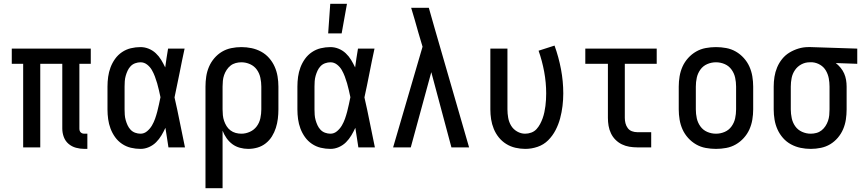

<svg xmlns="http://www.w3.org/2000/svg" viewBox="-20 -776 4540 1011"><path d="M425 8Q402 8 380 2Q358 -4 341 -18.5Q324 -33 316 -54.5Q308 -76 308 -99V-440H192V0H102V-440H42V-520H458V-440H398V-99Q398 -93 399.5 -88Q401 -83 405 -79Q409 -75 414 -73.5Q419 -72 425 -72H440V8Z M720 8Q694 8 669 2Q644 -4 622.5 -18.5Q601 -33 586 -54Q571 -75 562 -99Q553 -123 549.5 -148.5Q546 -174 546 -200V-320Q546 -346 549.5 -371.5Q553 -397 562 -421Q571 -445 586 -466Q601 -487 622.5 -501.5Q644 -516 669 -522Q694 -528 720 -528Q742 -528 763 -519.5Q784 -511 800.5 -495.5Q817 -480 828.5 -461Q840 -442 850 -421Q853 -446 857 -470.5Q861 -495 865 -520H952Q938 -456 925.5 -391.5Q913 -327 899 -263Q914 -198 927 -132Q940 -66 954 0H867Q863 -26 859 -52Q855 -78 851 -103Q842 -83 830 -63Q818 -43 802 -27Q786 -11 764.5 -1.5Q743 8 720 8ZM720 -72Q739 -72 754.5 -85Q770 -98 780 -115Q790 -132 796.5 -150.5Q803 -169 808 -188Q813 -207 817 -226Q821 -245 825 -264Q821 -282 817 -300.5Q813 -319 807.5 -337.5Q802 -356 795.5 -373.5Q789 -391 779.5 -407.5Q770 -424 754.5 -436Q739 -448 720 -448Q706 -448 692 -443Q678 -438 668 -427.5Q658 -417 652 -404Q646 -391 642 -377Q638 -363 637 -348.5Q636 -334 636 -320V-200Q636 -186 637 -171.5Q638 -157 642 -143Q646 -129 652 -116Q658 -103 668 -92.5Q678 -82 692 -77Q706 -72 720 -72Z M1062 215V-320Q1062 -347 1066 -373.5Q1070 -400 1080.5 -424.5Q1091 -449 1108.5 -469.5Q1126 -490 1148.5 -503.5Q1171 -517 1197.5 -522.5Q1224 -528 1251 -528Q1278 -528 1304.5 -522.5Q1331 -517 1355 -504Q1379 -491 1397 -470.5Q1415 -450 1426 -425.5Q1437 -401 1441.5 -374Q1446 -347 1446 -320V-200Q1446 -175 1443 -150.5Q1440 -126 1432.5 -102.5Q1425 -79 1412 -58Q1399 -37 1379.5 -21.5Q1360 -6 1336 1Q1312 8 1287 8Q1265 8 1243 2Q1221 -4 1203.5 -17Q1186 -30 1173 -48.5Q1160 -67 1152 -88V215ZM1251 -72Q1274 -72 1296 -82Q1318 -92 1332 -111Q1346 -130 1351 -153.5Q1356 -177 1356 -200V-320Q1356 -343 1351 -366.5Q1346 -390 1332.5 -409Q1319 -428 1297 -438Q1275 -448 1251 -448Q1236 -448 1221 -444Q1206 -440 1194 -430.5Q1182 -421 1173.5 -408Q1165 -395 1160 -380.5Q1155 -366 1153.5 -350.5Q1152 -335 1152 -320V-200Q1152 -185 1153.5 -169.5Q1155 -154 1160 -139.5Q1165 -125 1173 -112Q1181 -99 1193.5 -89.5Q1206 -80 1221 -76Q1236 -72 1251 -72Z M1720 8Q1694 8 1669 2Q1644 -4 1622.5 -18.5Q1601 -33 1586 -54Q1571 -75 1562 -99Q1553 -123 1549.5 -148.5Q1546 -174 1546 -200V-320Q1546 -346 1549.5 -371.5Q1553 -397 1562 -421Q1571 -445 1586 -466Q1601 -487 1622.5 -501.5Q1644 -516 1669 -522Q1694 -528 1720 -528Q1742 -528 1763 -519.5Q1784 -511 1800.5 -495.5Q1817 -480 1828.5 -461Q1840 -442 1850 -421Q1853 -446 1857 -470.5Q1861 -495 1865 -520H1952Q1938 -456 1925.5 -391.5Q1913 -327 1899 -263Q1914 -198 1927 -132Q1940 -66 1954 0H1867Q1863 -26 1859 -52Q1855 -78 1851 -103Q1842 -83 1830 -63Q1818 -43 1802 -27Q1786 -11 1764.5 -1.5Q1743 8 1720 8ZM1720 -72Q1739 -72 1754.5 -85Q1770 -98 1780 -115Q1790 -132 1796.5 -150.5Q1803 -169 1808 -188Q1813 -207 1817 -226Q1821 -245 1825 -264Q1821 -282 1817 -300.5Q1813 -319 1807.5 -337.5Q1802 -356 1795.5 -373.5Q1789 -391 1779.5 -407.5Q1770 -424 1754.5 -436Q1739 -448 1720 -448Q1706 -448 1692 -443Q1678 -438 1668 -427.5Q1658 -417 1652 -404Q1646 -391 1642 -377Q1638 -363 1637 -348.5Q1636 -334 1636 -320V-200Q1636 -186 1637 -171.5Q1638 -157 1642 -143Q1646 -129 1652 -116Q1658 -103 1668 -92.5Q1678 -82 1692 -77Q1706 -72 1720 -72ZM1708 -600 1719 -756H1807L1779 -600Z M2050 0 2205 -530 2183 -604Q2174 -637 2164.5 -669.5Q2155 -702 2145 -735H2238L2269 -626L2450 0H2357L2251 -396L2143 0Z M2746 8Q2720 8 2694 2Q2668 -4 2645.5 -18Q2623 -32 2606.5 -52.5Q2590 -73 2580 -97.5Q2570 -122 2566 -148Q2562 -174 2562 -200V-520H2652V-200Q2652 -178 2656 -155.5Q2660 -133 2671.5 -114Q2683 -95 2703 -83.5Q2723 -72 2745 -72Q2762 -72 2778 -78Q2794 -84 2805 -96Q2816 -108 2824 -123Q2832 -138 2837.5 -153.5Q2843 -169 2846.5 -185.5Q2850 -202 2852 -218Q2854 -234 2855 -250.5Q2856 -267 2856 -284Q2856 -341 2845.5 -398Q2835 -455 2816 -509L2900 -536Q2922 -475 2934 -411.5Q2946 -348 2946 -284Q2946 -251 2942 -218Q2938 -185 2929.5 -153Q2921 -121 2905.5 -91Q2890 -61 2866.5 -37.5Q2843 -14 2811 -3Q2779 8 2746 8Z M3335 0Q3314 0 3293.5 -3.5Q3273 -7 3254.5 -16Q3236 -25 3221 -40Q3206 -55 3197 -74Q3188 -93 3184.5 -113.5Q3181 -134 3181 -155V-440H3062V-520H3438V-440H3270V-155Q3270 -141 3273.5 -127Q3277 -113 3285.5 -101.5Q3294 -90 3307.5 -85Q3321 -80 3335 -80H3409V0Z M3750 8Q3723 8 3696 3Q3669 -2 3645.5 -15.5Q3622 -29 3603.5 -49.5Q3585 -70 3574 -94.5Q3563 -119 3558.5 -146Q3554 -173 3554 -200V-320Q3554 -347 3558.5 -374Q3563 -401 3574 -425.5Q3585 -450 3603.5 -470.5Q3622 -491 3645.5 -504.5Q3669 -518 3696 -523Q3723 -528 3750 -528Q3777 -528 3804 -523Q3831 -518 3854.5 -504.5Q3878 -491 3896.5 -470.5Q3915 -450 3926 -425.5Q3937 -401 3941.5 -374Q3946 -347 3946 -320V-200Q3946 -173 3941.5 -146Q3937 -119 3926 -94.5Q3915 -70 3896.5 -49.5Q3878 -29 3854.5 -15.5Q3831 -2 3804 3Q3777 8 3750 8ZM3750 -72Q3774 -72 3796 -81.5Q3818 -91 3832 -110.5Q3846 -130 3851 -153Q3856 -176 3856 -200V-320Q3856 -344 3851 -367Q3846 -390 3832 -409.5Q3818 -429 3796 -438.5Q3774 -448 3750 -448Q3726 -448 3704 -438.5Q3682 -429 3668 -409.5Q3654 -390 3649 -367Q3644 -344 3644 -320V-200Q3644 -176 3649 -153Q3654 -130 3668 -110.5Q3682 -91 3704 -81.5Q3726 -72 3750 -72Z M4249 8Q4222 8 4195.5 2.5Q4169 -3 4145 -16Q4121 -29 4103 -49.5Q4085 -70 4074 -94.5Q4063 -119 4058.5 -146Q4054 -173 4054 -200V-320Q4054 -346 4058 -371.5Q4062 -397 4072 -421Q4082 -445 4098.5 -465.5Q4115 -486 4137.5 -499.5Q4160 -513 4185 -520.5Q4210 -528 4236 -528H4250L4494 -520V-440L4381 -444Q4395 -433 4406.5 -419Q4418 -405 4425 -389Q4432 -373 4435 -355.5Q4438 -338 4438 -320V-200Q4438 -173 4434 -146.5Q4430 -120 4419.5 -95.5Q4409 -71 4391.5 -50.5Q4374 -30 4351.5 -16.5Q4329 -3 4302.5 2.5Q4276 8 4249 8ZM4249 -72Q4264 -72 4279 -76Q4294 -80 4306 -89.5Q4318 -99 4326.5 -112Q4335 -125 4340 -139.5Q4345 -154 4346.5 -169.5Q4348 -185 4348 -200V-320Q4348 -342 4344 -363.5Q4340 -385 4329 -404Q4318 -423 4299 -434.5Q4280 -446 4258 -448H4243Q4220 -448 4199.5 -437Q4179 -426 4166 -407Q4153 -388 4148.5 -365.5Q4144 -343 4144 -320V-200Q4144 -177 4149 -153.5Q4154 -130 4167.5 -111Q4181 -92 4203 -82Q4225 -72 4249 -72Z"/></svg>

Font: Iosevka Term Medium
Style: Regular
Weight: 500
Monospace: yes
Designer: Belleve Invis
Foundry: Belleve Invis
Version: Version 26.3.1